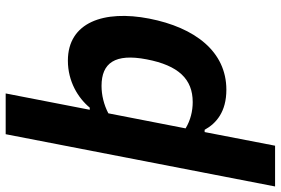

<svg xmlns="http://www.w3.org/2000/svg" viewBox="-192 -629 988 676"><g transform="rotate(-90 302.0 -291.0)"><path d="M311 -765H167.5L-16.5 183.5H127L175 -64.5H183C205.5 -23.5 246.5 12 324 12C458.5 12 543 -98.5 574.5 -259.5C605.5 -419 561.5 -546 426.5 -546C353 -546 295 -510 261 -469H253.5ZM188 -131.5 241 -403.5C271.5 -419.5 305.5 -427.5 337.5 -427.5C418.5 -427.5 452.5 -380 431 -268.5C409.5 -156.5 361.5 -106.5 280.5 -106.5C249.5 -106.5 217 -114 188 -131.5Z"/></g></svg>

Font: Monaspace Neon
Style: Bold Italic
Weight: 700
Italic angle: -11°
Designer: Riley Cran & the Lettermatic Team
Foundry: Lettermatic
Version: Version 1.200 (Monaspace Neon)